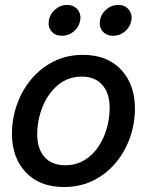

<svg xmlns="http://www.w3.org/2000/svg" viewBox="-20 -751 599 783"><path d="M241.2 11.7Q142.1 11.7 85.4 -48.1Q28.8 -107.9 28.8 -205.1Q28.8 -268.1 49.6 -325.9Q70.3 -383.8 108.6 -429.2Q147 -474.6 200.2 -501Q253.4 -527.3 318.4 -527.3Q417 -527.3 473.6 -467Q530.3 -406.7 530.3 -308.6Q530.3 -246.6 509.8 -189Q489.3 -131.3 451.2 -86.2Q413.1 -41 359.9 -14.6Q306.6 11.7 241.2 11.7ZM245.6 -77.1Q290 -77.1 324 -97.7Q357.9 -118.2 380.9 -152.3Q403.8 -186.5 415.5 -227.8Q427.2 -269 427.2 -310.5Q427.2 -370.6 397.5 -404.5Q367.7 -438.5 314 -438.5Q256.3 -438.5 215.6 -403.6Q174.8 -368.7 153.3 -314.7Q131.8 -260.7 131.8 -203.6Q131.8 -144 161.6 -110.6Q191.4 -77.1 245.6 -77.1ZM441.4 -605Q414.1 -605 398.7 -623Q383.3 -641.1 387.7 -668Q392.1 -694.3 413.6 -712.6Q435.1 -731 461.9 -731Q488.8 -731 504.4 -712.6Q520 -694.3 515.6 -668Q511.2 -641.1 489.7 -623Q468.3 -605 441.4 -605ZM232.4 -605Q205.6 -605 190.2 -623Q174.8 -641.1 179.2 -668Q183.6 -694.3 205.1 -712.6Q226.6 -731 253.4 -731Q280.3 -731 295.9 -712.6Q311.5 -694.3 307.1 -668Q302.7 -641.1 281.2 -623Q259.8 -605 232.4 -605Z"/></svg>

Font: Inter Display Medium
Style: Italic
Weight: 500
Italic angle: -9.39999°
Designer: Rasmus Andersson
Foundry: rsms
Version: Version 4.000;git-a52131595